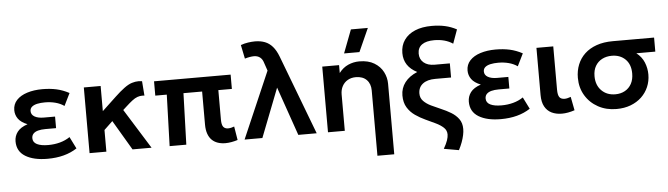

<svg xmlns="http://www.w3.org/2000/svg" viewBox="-55 -998 5068 1456"><g transform="rotate(-5 2479.0 -270.0)"><path d="M273 15Q167.5 15 104.8 -23.2Q42 -61.5 42 -137.5Q42 -178 65.8 -209.5Q89.5 -241 144 -259.5Q95 -279 74 -308.5Q53 -338 53 -374Q53 -419 82.2 -450.5Q111.5 -482 162.8 -498.2Q214 -514.5 278.5 -514.5Q337 -514.5 385.8 -503.8Q434.5 -493 482 -467.5L435.5 -373Q406.5 -393.5 369.2 -403.2Q332 -413 289.5 -413Q257 -413 231.2 -407.5Q205.5 -402 190.5 -389.5Q175.5 -377 175.5 -356.5Q175.5 -329 201.5 -314Q227.5 -299 271.5 -299H357V-211H275.5Q243.5 -211 220 -204.8Q196.5 -198.5 183.8 -185Q171 -171.5 171 -150.5Q171 -119 201.5 -103.8Q232 -88.5 286.5 -88.5Q334.5 -88.5 376.8 -100Q419 -111.5 452.5 -134.5L497.5 -44.5Q452 -14.5 396 0.2Q340 15 273 15Z M593.5 0V-500H721.5V-308.5L829.5 -410Q867.5 -446 900.2 -470.2Q933 -494.5 959.8 -502.8Q986.5 -511 1009.5 -511Q1023 -511 1037.5 -509L1046 -398.5Q1037.5 -399.5 1029.5 -399.5Q1011 -399.5 992 -392.8Q973 -386 951.2 -369Q929.5 -352 904 -328.5L876.5 -303.5L1065.5 0H920.5L786.5 -227L721.5 -165V0Z M1627 14.5Q1595 14.5 1568.8 5.5Q1542.5 -3.5 1523.8 -22Q1505 -40.5 1494.8 -69.8Q1484.5 -99 1484.5 -139.5V-391H1342.5L1330 0H1203L1215.5 -391H1128V-500H1711V-391H1608V-166Q1608 -127.5 1620 -111.5Q1632 -95.5 1657 -95.5Q1668.5 -95.5 1680.2 -98.2Q1692 -101 1703.5 -105.5L1720.5 -1.5Q1697 6 1673 10.2Q1649 14.5 1627 14.5Z M1773.5 0 1992.5 -506 1971.5 -567.5Q1963.5 -595 1945 -609.2Q1926.5 -623.5 1899 -623.5Q1885 -623.5 1867.2 -620.5Q1849.5 -617.5 1829.5 -611.5L1808 -716.5Q1835 -726.5 1864 -730.8Q1893 -735 1916.5 -735Q1958.5 -735 1991.8 -722.2Q2025 -709.5 2050.2 -680.5Q2075.5 -651.5 2094 -602.5L2322.5 0H2182.5L2053.5 -371L1909 0Z M2766.5 210V-287Q2766.5 -338 2737 -368Q2707.5 -398 2654.5 -398Q2620 -398 2593.2 -382.8Q2566.5 -367.5 2551.5 -340Q2536.5 -312.5 2536.5 -276.5V0H2408.5V-500H2536.5V-440Q2566.5 -479.5 2606.8 -497.2Q2647 -515 2691 -515Q2760 -515 2805.2 -487.5Q2850.5 -460 2872.5 -417Q2894.5 -374 2894.5 -327V210ZM2582 -585 2649.5 -762H2778.5L2699 -585Z M3386 221.5 3272.5 201.5Q3293.5 165 3302 139.5Q3310.5 114 3310.5 95.5Q3310.5 64 3287.8 42.8Q3265 21.5 3229 4.2Q3193 -13 3152.8 -31.5Q3112.5 -50 3076.5 -75Q3040.5 -100 3017.8 -137Q2995 -174 2995 -228.5Q2995 -284.5 3028 -327.8Q3061 -371 3122.5 -396.5Q3022.5 -447.5 3022.5 -549Q3022.5 -606.5 3051.8 -648.2Q3081 -690 3134.5 -712.5Q3188 -735 3262 -735Q3317.5 -735 3363.2 -724.8Q3409 -714.5 3451 -692L3413 -586.5Q3384 -606 3348.2 -615.8Q3312.5 -625.5 3271.5 -625.5Q3210 -625.5 3177.8 -602.2Q3145.5 -579 3145.5 -534.5Q3145.5 -491 3176 -465.5Q3206.5 -440 3258.5 -440H3374.5V-332.5H3254.5Q3193 -332.5 3158.8 -306Q3124.5 -279.5 3124.5 -232Q3124.5 -198 3146.8 -175Q3169 -152 3204 -135Q3239 -118 3278.2 -101.5Q3317.5 -85 3352.8 -63.8Q3388 -42.5 3410.2 -12Q3432.5 18.5 3432.5 64Q3432.5 85.5 3427.2 110.5Q3422 135.5 3411.8 163.5Q3401.5 191.5 3386 221.5Z M3723.5 15Q3618 15 3555.2 -23.2Q3492.5 -61.5 3492.5 -137.5Q3492.5 -178 3516.2 -209.5Q3540 -241 3594.5 -259.5Q3545.5 -279 3524.5 -308.5Q3503.5 -338 3503.5 -374Q3503.5 -419 3532.8 -450.5Q3562 -482 3613.2 -498.2Q3664.5 -514.5 3729 -514.5Q3787.5 -514.5 3836.2 -503.8Q3885 -493 3932.5 -467.5L3886 -373Q3857 -393.5 3819.8 -403.2Q3782.5 -413 3740 -413Q3707.5 -413 3681.8 -407.5Q3656 -402 3641 -389.5Q3626 -377 3626 -356.5Q3626 -329 3652 -314Q3678 -299 3722 -299H3807.5V-211H3726Q3694 -211 3670.5 -204.8Q3647 -198.5 3634.2 -185Q3621.5 -171.5 3621.5 -150.5Q3621.5 -119 3652 -103.8Q3682.5 -88.5 3737 -88.5Q3785 -88.5 3827.2 -100Q3869.5 -111.5 3903 -134.5L3948 -44.5Q3902.5 -14.5 3846.5 0.2Q3790.5 15 3723.5 15Z M4188.5 14Q4144 14 4110.2 -2.5Q4076.5 -19 4057.8 -53.2Q4039 -87.5 4039 -141V-500H4167V-170.5Q4167 -129.5 4179.2 -113Q4191.5 -96.5 4219 -96.5Q4229 -96.5 4241 -99.5Q4253 -102.5 4265.5 -107L4285.5 -3.5Q4260 5 4235.5 9.5Q4211 14 4188.5 14Z M4604 15Q4526 15 4464.5 -18.8Q4403 -52.5 4367.5 -111.5Q4332 -170.5 4332 -245.5Q4332 -300.5 4350.8 -347Q4369.5 -393.5 4406 -427.8Q4442.5 -462 4496.2 -481Q4550 -500 4620.5 -500H4934.5V-393H4790Q4830.5 -362 4848.8 -317.5Q4867 -273 4867 -225Q4867 -174.5 4848.2 -130.8Q4829.5 -87 4794.8 -54.2Q4760 -21.5 4711.8 -3.2Q4663.5 15 4604 15ZM4605 -97Q4646.5 -97 4678.2 -114.8Q4710 -132.5 4727.8 -165.2Q4745.5 -198 4745.5 -243.5Q4745.5 -312.5 4705.8 -351.5Q4666 -390.5 4602.5 -390.5Q4561.5 -390.5 4529 -373.8Q4496.5 -357 4477.8 -325.2Q4459 -293.5 4459 -247.5Q4459 -179 4499.8 -138Q4540.5 -97 4605 -97Z"/></g></svg>

Font: Geologica EX Med
Style: Regular
Weight: 500
Designer: Sindre Bremnes, Frode Helland
Foundry: Monokrom Skriftforlag AS
Version: Version 1.010;gftools[0.9.28]